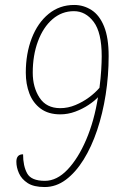

<svg xmlns="http://www.w3.org/2000/svg" viewBox="-20 -744 490 774"><path d="M160 10Q116 10 91.5 -6Q67 -22 56.5 -45.5Q46 -69 46 -92Q46 -122 73 -122Q73 -75 89.5 -45Q106 -15 161 -15Q209 -15 252 -60Q295 -105 327.5 -181Q360 -257 375 -352Q361 -337 337 -321Q313 -305 283.5 -294Q254 -283 223 -283Q175 -283 144 -306Q113 -329 98.5 -367Q84 -405 84 -451Q84 -528 108 -590Q132 -652 176 -688Q220 -724 279 -724Q317 -724 349 -703.5Q381 -683 399.5 -637.5Q418 -592 418 -518Q418 -439 406 -362.5Q394 -286 371.5 -219Q349 -152 317 -100.5Q285 -49 245.5 -19.5Q206 10 160 10ZM223 -308Q254 -308 284 -320.5Q314 -333 339 -351.5Q364 -370 381 -390Q386 -429 388 -461.5Q390 -494 390 -517Q390 -613 357.5 -656Q325 -699 278 -699Q229 -699 191.5 -666.5Q154 -634 133 -577.5Q112 -521 112 -451Q112 -392 139.5 -350Q167 -308 223 -308Z"/></svg>

Font: Noto Serif Tamil Condensed Thin
Style: Italic
Weight: 100
Width: 3
Italic angle: -12°
Designer: Indian Type Foundry, Tom Grace, and the Monotype Design Team
Foundry: Monotype Imaging Inc.
Version: Version 2.003; ttfautohint (v1.8.4.7-5d5b)